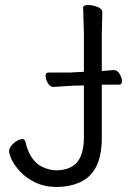

<svg xmlns="http://www.w3.org/2000/svg" viewBox="-20 -725 532 762"><path d="M313 -386 271 -385 259 -384H254Q253 -384 193 -380H192Q179 -380 170 -395Q161 -410 161 -423.5Q161 -437 172 -437H259L271 -438L313 -440V-589L310 -695Q310 -705 329 -705Q348 -705 367 -697.5Q386 -690 386 -677L384 -588V-443Q407 -445 431 -447H432Q445 -447 454.5 -432Q464 -417 464 -403Q464 -389 453 -389H384V-177Q384 -38 294 0Q254 17 205.5 17Q157 17 120 -1Q83 -19 60 -44Q37 -69 26.5 -91.5Q16 -114 16 -124.5Q16 -135 25 -146.5Q34 -158 46.5 -165.5Q59 -173 69 -173Q79 -173 81 -162Q97 -90 145 -64Q175 -49 204 -49Q233 -49 258 -60Q313 -85 313 -180Z"/></svg>

Font: ToneOZ-Pinyin-WenKai-Regular
Style: Regular
Weight: 400
Designer: Fontworks Inc.
Foundry: ToneOZ
Version: Version 0.240331